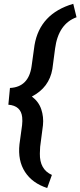

<svg xmlns="http://www.w3.org/2000/svg" viewBox="-20 -801 417 997"><path d="M225.1 175.3Q147.9 150.4 109.9 91.8Q71.8 33.2 81.1 -51.8L94.7 -151.4Q97.2 -173.3 95.2 -192.4Q88.9 -252 23.4 -257.3L31.7 -344.2Q128.9 -349.1 144 -457L159.2 -566.4Q187 -730.5 360.4 -781.2L377.4 -711.4Q283.2 -677.2 266.1 -549.3L252 -442.9Q235.8 -346.7 145.5 -299.8Q181.2 -272.9 194.3 -233.4Q207.5 -193.8 203.1 -150.9L188.5 -38.6L187 -3.9Q185.5 79.1 249.5 107.4Z"/></svg>

Font: TypoPRO Roboto
Style: Italic
Weight: 500
Italic angle: -12°
Designer: Google
Version: Version 2.136; 2016